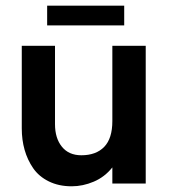

<svg xmlns="http://www.w3.org/2000/svg" viewBox="-20 -650 607 680"><path d="M147 -560.1V-629.9H419.9V-560.1ZM233.9 9.8Q188 9.8 152.8 -7.6Q117.7 -24.9 97.4 -54.4Q77.1 -84 67.1 -119.4Q57.1 -154.8 57.1 -194.8V-487.8H174.8V-210Q174.8 -160.6 199.2 -130.4Q223.6 -100.1 268.1 -100.1Q320.3 -100.1 349.1 -129.9Q377.9 -159.7 377.9 -221.2V-487.8H496.1V0H377.9V-57.1Q350.6 -22.9 312 -6.6Q273.4 9.8 233.9 9.8Z"/></svg>

Font: HK Grotesk Legacy
Style: Bold
Weight: 700
Designer: Alfredo Marco Pradil
Foundry: Hanken Design Co.
Version: Version 2.022;PS 002.022;hotconv 1.0.88;makeotf.lib2.5.64775